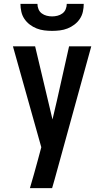

<svg xmlns="http://www.w3.org/2000/svg" viewBox="-20 -760 540 995"><path d="M135 215Q146 179 156 142.5Q166 106 176 70L194 3L47 -520H162L252 -141L275 -239L338 -520H453L263 170L250 215ZM250 -600Q230 -600 209.5 -602.5Q189 -605 170 -612.5Q151 -620 134.5 -632.5Q118 -645 106.5 -662Q95 -679 90.5 -699.5Q86 -720 86 -740H174Q174 -726 179.5 -712.5Q185 -699 196.5 -690.5Q208 -682 222 -678.5Q236 -675 250 -675Q264 -675 278 -678.5Q292 -682 303.5 -690.5Q315 -699 320.5 -712.5Q326 -726 326 -740H414Q414 -720 409.5 -699.5Q405 -679 393.5 -662Q382 -645 365.5 -632.5Q349 -620 330 -612.5Q311 -605 290.5 -602.5Q270 -600 250 -600Z"/></svg>

Font: Iosevka Term
Style: Bold
Weight: 700
Monospace: yes
Designer: Belleve Invis
Foundry: Belleve Invis
Version: Version 30.0.1